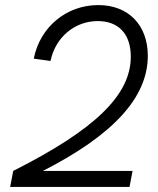

<svg xmlns="http://www.w3.org/2000/svg" viewBox="-20 -736 621 756"><path d="M32 -63 20 0H490L502 -63H149C427 -205 562 -353 562 -516C562 -638 485 -716 367 -716C241 -716 137 -629 113 -505L179 -496C198 -589 274 -653 365 -653C447 -653 495 -602 495 -513C495 -362 355 -226 32 -63Z"/></svg>

Font: Uncut Sans Book Italic
Style: Regular
Weight: 350
Italic angle: -11°
Designer: Kasper Nordkvist
Foundry: UNCUT.wtf
Version: Version 1.304;Glyphs 3.2 (3246)